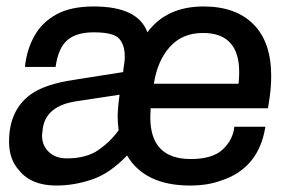

<svg xmlns="http://www.w3.org/2000/svg" viewBox="-20 -562 907 594"><path d="M568 12Q428 12 373 -81Q321 -26 265.5 -7Q210 12 154 12Q77 12 39 -35Q8 -69 8 -124Q8 -221 75 -270Q120 -302 209 -315L361 -339Q362 -352 364 -362.5Q366 -373 366 -387Q366 -423 348.5 -442.5Q331 -462 270 -462Q216 -462 188 -437.5Q160 -413 152 -355H57Q63 -409 86.5 -451Q110 -493 154.5 -517.5Q199 -542 270 -542Q407 -542 436 -462Q495 -542 610 -542Q709 -542 764 -487Q819 -432 819 -327Q819 -293 814 -259L809 -227H446L445 -199Q445 -70 570 -70Q638 -70 669.5 -100Q701 -130 705 -170H801Q781 -41 663 -3Q622 12 568 12ZM187 -72Q247 -72 284.5 -98Q322 -124 347 -159Q344 -181 344 -204Q345 -236 350 -269L218 -249Q121 -235 112 -162L110 -143Q110 -112 131 -92Q152 -72 187 -72ZM718 -303Q720 -322 720 -339Q720 -460 608 -460Q544 -460 505.5 -417Q467 -374 456 -303Z"/></svg>

Font: Tanohe Sans Medium
Style: Italic
Weight: 500
Designer: Village Type and Design LLC & Cristiano Sobral
Foundry: Cooper Hewitt Smithsonian Design Museum
Version: Version 1.00;September 29, 2021;FontCreator 13.0.0.2655 64-b